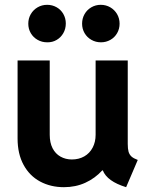

<svg xmlns="http://www.w3.org/2000/svg" viewBox="-20 -777 624 805"><path d="M53.7 -196.3V-523.4H188.5V-211.9Q188.5 -178.7 200.4 -155.5Q212.4 -132.3 233.6 -120.4Q254.9 -108.4 281.2 -108.4Q310.5 -108.4 333.3 -121.3Q356 -134.3 368.4 -158Q380.9 -181.6 380.9 -211.9V-523.4H515.6V-173.8Q515.6 -152.8 519 -140.9Q522.5 -128.9 531.2 -120.8Q540 -112.8 557.6 -106.4L508.8 7.8Q429.2 -16.6 411.1 -62.5H408.7Q378.4 -29.3 337.6 -10.7Q296.9 7.8 248 7.8Q192.4 7.8 148.2 -15.9Q104 -39.6 78.9 -85.7Q53.7 -131.8 53.7 -196.3ZM324.2 -677.7Q324.2 -699.7 334.5 -717.8Q344.7 -735.8 362.8 -746.3Q380.9 -756.8 402.3 -756.8Q424.3 -756.8 442.4 -746.3Q460.4 -735.8 470.9 -717.8Q481.4 -699.7 481.4 -677.7Q481.4 -656.2 471.2 -638.2Q460.9 -620.1 442.9 -609.9Q424.8 -599.6 403.3 -599.6Q381.3 -599.6 363.3 -609.9Q345.2 -620.1 334.7 -637.9Q324.2 -655.8 324.2 -677.7ZM98.6 -677.7Q98.6 -699.7 109.1 -717.8Q119.6 -735.8 137.7 -746.3Q155.8 -756.8 177.7 -756.8Q199.2 -756.8 217.3 -746.6Q235.4 -736.3 245.6 -718.3Q255.9 -700.2 255.9 -678.7Q255.9 -656.2 245.6 -638.2Q235.4 -620.1 217.5 -609.6Q199.7 -599.1 177.7 -599.6Q155.8 -599.6 137.7 -609.9Q119.6 -620.1 109.1 -637.9Q98.6 -655.8 98.6 -677.7Z"/></svg>

Font: Reddit Sans Fudge
Style: Bold
Weight: 700
Designer: Stephen Hutchings
Foundry: Reddit
Version: Version 1.013